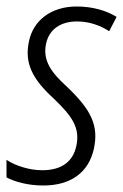

<svg xmlns="http://www.w3.org/2000/svg" viewBox="-24 -561 379 591"><path d="M109 10C195 10 249 -31 265 -103C280 -174 258 -222 181 -295C136 -336 106 -374 118 -427C127 -470 162 -495 213 -495C250 -495 284 -483 312 -465L335 -509C304 -528 262 -541 212 -541C133 -541 78 -498 65 -433C51 -367 75 -318 142 -257C198 -203 223 -168 211 -112C201 -64 166 -37 106 -37C66 -37 23 -51 -4 -69V-15C20 -2 61 10 109 10Z"/></svg>

Font: Noto Sans Condensed Light
Style: Italic
Weight: 300
Width: 3
Italic angle: -12°
Designer: Monotype Design Team
Foundry: Monotype Imaging Inc.
Version: Version 2.013